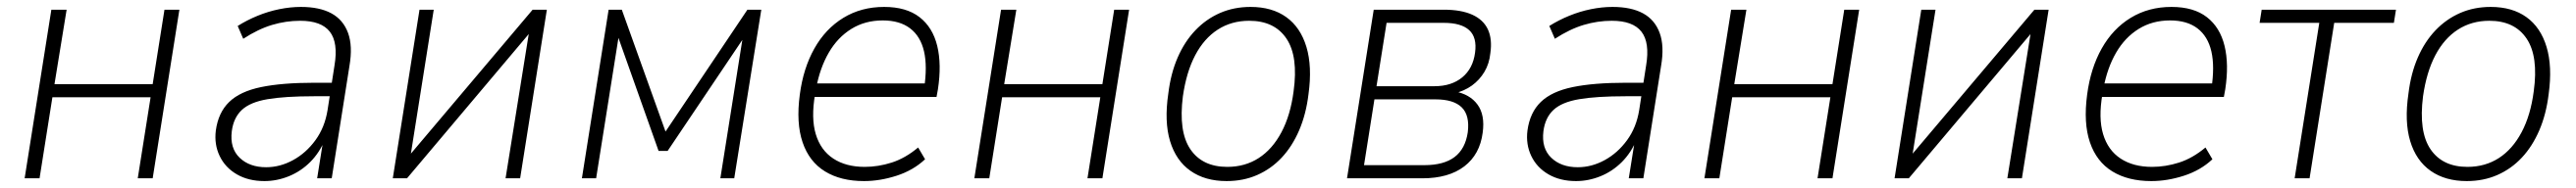

<svg xmlns="http://www.w3.org/2000/svg" viewBox="-20 -515 7425 543"><path d="M51 0 128 -487H172L137 -272H420L454 -487H497L420 0H377L414 -234H131L94 0Z M742 8Q696 8 662.5 -11.5Q629 -31 613 -64.5Q597 -98 602 -138Q609 -190 640.5 -220.5Q672 -251 732.5 -263.5Q793 -276 886 -276H946L940 -237H885Q801 -237 751 -228.5Q701 -220 677 -197.5Q653 -175 648 -136Q642 -87 670.5 -59.5Q699 -32 747 -32Q787 -32 824.5 -52.5Q862 -73 889 -110Q916 -147 924 -197L944 -326Q955 -392 930.5 -423.5Q906 -455 845 -455Q804 -455 764 -443Q724 -431 681 -403L665 -440Q692 -457 722.5 -469.5Q753 -482 785 -488.5Q817 -495 847 -495Q901 -495 935 -476.5Q969 -458 983 -420Q997 -382 987 -324L936 0H894L912 -113H917Q901 -74 874 -47Q847 -20 812.5 -6Q778 8 742 8Z M1112 0 1189 -487H1230L1160 -45H1142L1515 -487H1556L1479 0H1437L1508 -443H1526L1153 0Z M1657 0 1734 -487H1772L1898 -135L2134 -487H2174L2096 0H2056L2124 -429H2139L1904 -79H1878L1754 -429H1766L1698 0Z M2470 8Q2403 8 2357.5 -20Q2312 -48 2293 -104Q2274 -160 2285 -242Q2295 -318 2327 -375Q2359 -432 2410.5 -463.5Q2462 -495 2528 -495Q2592 -495 2630 -465.5Q2668 -436 2681 -382.5Q2694 -329 2683 -257L2679 -235H2312L2319 -274H2663L2643 -258Q2653 -323 2643 -366.5Q2633 -410 2603 -433Q2573 -456 2524 -456Q2473 -456 2433.5 -431.5Q2394 -407 2368.5 -363Q2343 -319 2332 -260L2329 -243Q2317 -174 2331 -127.5Q2345 -81 2381.5 -57Q2418 -33 2472 -33Q2511 -33 2550 -45.5Q2589 -58 2626 -89L2646 -55Q2612 -23 2564 -7.5Q2516 8 2470 8Z M2788 0 2865 -487H2909L2874 -272H3157L3191 -487H3234L3157 0H3114L3151 -234H2868L2831 0Z M3515 8Q3453 8 3411 -21.5Q3369 -51 3352 -107.5Q3335 -164 3347 -245Q3354 -303 3374 -349Q3394 -395 3425 -427.5Q3456 -460 3496 -477.5Q3536 -495 3584 -495Q3646 -495 3687 -465.5Q3728 -436 3745 -379.5Q3762 -323 3751 -243Q3744 -185 3724 -138.5Q3704 -92 3673.5 -59.5Q3643 -27 3603 -9.5Q3563 8 3515 8ZM3517 -33Q3568 -33 3607.5 -58.5Q3647 -84 3673 -133Q3699 -182 3708 -251Q3722 -352 3687.5 -403.5Q3653 -455 3580 -455Q3529 -455 3489.5 -429.5Q3450 -404 3424.5 -355.5Q3399 -307 3389 -237Q3376 -135 3410.5 -84Q3445 -33 3517 -33Z M3862 0 3939 -487H4141Q4191 -487 4223 -472.5Q4255 -458 4268 -430Q4281 -402 4275 -361Q4272 -331 4258 -307.5Q4244 -284 4222 -268Q4200 -252 4170 -245L4172 -251Q4216 -243 4238 -213Q4260 -183 4253 -132Q4245 -69 4200 -34.5Q4155 0 4079 0ZM3911 -38H4085Q4141 -38 4172 -61.5Q4203 -85 4210 -133Q4216 -182 4192.5 -205Q4169 -228 4117 -228H3941ZM3947 -266H4114Q4163 -266 4194 -291.5Q4225 -317 4231 -363Q4237 -407 4214 -428Q4191 -449 4141 -449H3976Z M4522 8Q4476 8 4442.5 -11.5Q4409 -31 4393 -64.5Q4377 -98 4382 -138Q4389 -190 4420.5 -220.5Q4452 -251 4512.5 -263.5Q4573 -276 4666 -276H4726L4720 -237H4665Q4581 -237 4531 -228.5Q4481 -220 4457 -197.5Q4433 -175 4428 -136Q4422 -87 4450.5 -59.5Q4479 -32 4527 -32Q4567 -32 4604.5 -52.5Q4642 -73 4669 -110Q4696 -147 4704 -197L4724 -326Q4735 -392 4710.5 -423.5Q4686 -455 4625 -455Q4584 -455 4544 -443Q4504 -431 4461 -403L4445 -440Q4472 -457 4502.5 -469.5Q4533 -482 4565 -488.5Q4597 -495 4627 -495Q4681 -495 4715 -476.5Q4749 -458 4763 -420Q4777 -382 4767 -324L4716 0H4674L4692 -113H4697Q4681 -74 4654 -47Q4627 -20 4592.5 -6Q4558 8 4522 8Z M4892 0 4969 -487H5013L4978 -272H5261L5295 -487H5338L5261 0H5218L5255 -234H4972L4935 0Z M5440 0 5517 -487H5558L5488 -45H5470L5843 -487H5884L5807 0H5765L5836 -443H5854L5481 0Z M6180 8Q6113 8 6067.5 -20Q6022 -48 6003 -104Q5984 -160 5995 -242Q6005 -318 6037 -375Q6069 -432 6120.5 -463.5Q6172 -495 6238 -495Q6302 -495 6340 -465.5Q6378 -436 6391 -382.5Q6404 -329 6393 -257L6389 -235H6022L6029 -274H6373L6353 -258Q6363 -323 6353 -366.5Q6343 -410 6313 -433Q6283 -456 6234 -456Q6183 -456 6143.5 -431.5Q6104 -407 6078.5 -363Q6053 -319 6042 -260L6039 -243Q6027 -174 6041 -127.5Q6055 -81 6091.5 -57Q6128 -33 6182 -33Q6221 -33 6260 -45.5Q6299 -58 6336 -89L6356 -55Q6322 -23 6274 -7.5Q6226 8 6180 8Z M6593 0 6664 -449H6492L6498 -487H6885L6879 -449H6707L6636 0Z M7089 8Q7027 8 6985 -21.5Q6943 -51 6926 -107.5Q6909 -164 6921 -245Q6928 -303 6948 -349Q6968 -395 6999 -427.5Q7030 -460 7070 -477.5Q7110 -495 7158 -495Q7220 -495 7261 -465.5Q7302 -436 7319 -379.5Q7336 -323 7325 -243Q7318 -185 7298 -138.5Q7278 -92 7247.5 -59.5Q7217 -27 7177 -9.5Q7137 8 7089 8ZM7091 -33Q7142 -33 7181.5 -58.5Q7221 -84 7247 -133Q7273 -182 7282 -251Q7296 -352 7261.5 -403.5Q7227 -455 7154 -455Q7103 -455 7063.5 -429.5Q7024 -404 6998.5 -355.5Q6973 -307 6963 -237Q6950 -135 6984.5 -84Q7019 -33 7091 -33Z"/></svg>

Font: Nunito Sans 10pt SemiCondensed ExtraLight
Style: Italic
Weight: 250
Width: 4
Italic angle: -9°
Designer: Vernon Adams
Foundry: Vernon Adams
Version: Version 3.101;gftools[0.9.27]